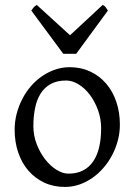

<svg xmlns="http://www.w3.org/2000/svg" viewBox="-20 -740 543 775"><path d="M388.2 -222.2Q388.2 -260.7 375.5 -295.7Q362.8 -330.6 342.8 -357.2Q322.8 -383.8 297.4 -399.4Q272 -415 247.1 -415Q210 -415 184.6 -400.9Q159.2 -386.7 143.8 -362.1Q128.4 -337.4 121.6 -303.7Q114.7 -270 114.7 -231Q114.7 -192.4 128.4 -157.5Q142.1 -122.6 162.8 -96.2Q183.6 -69.8 208.5 -54.4Q233.4 -39.1 255.9 -39.1Q290.5 -39.1 315.4 -52Q340.3 -64.9 356.4 -88.9Q372.6 -112.8 380.4 -146.5Q388.2 -180.2 388.2 -222.2ZM463.9 -236.8Q463.9 -204.1 455.6 -172.9Q447.3 -141.6 432.6 -113.8Q418 -85.9 397.5 -62.3Q377 -38.6 352.3 -21.5Q327.6 -4.4 299.8 5.1Q272 14.6 242.2 14.6Q195.8 14.6 158.4 -2.9Q121.1 -20.5 94.5 -51.3Q67.9 -82 53.5 -124.5Q39.1 -167 39.1 -216.8Q39.1 -249 47.1 -280.3Q55.2 -311.5 69.6 -339.6Q84 -367.7 104.2 -391.4Q124.5 -415 149.2 -432.1Q173.8 -449.2 202.4 -459Q231 -468.8 261.2 -468.8Q307.1 -468.8 344.5 -451.2Q381.8 -433.6 408.4 -402.6Q435.1 -371.6 449.5 -329.1Q463.9 -286.6 463.9 -236.8ZM287.6 -522.9H235.4L106.4 -697.3Q109.9 -702.1 112.3 -705.6Q114.7 -709 116.9 -711.4Q119.1 -713.9 121.8 -715.8Q124.5 -717.8 128.4 -720.2L262.7 -597.7L394.5 -720.2Q402.8 -715.8 406.2 -711.4Q409.7 -707 415.5 -697.3Z"/></svg>

Font: Gentium Plus Phon
Style: Regular
Weight: 400
Designer: J. Victor Gaultney, Annie Olsen, Iska Routamaa, Becca Hirsbrunner
Foundry: SIL International
Version: Version 5.000